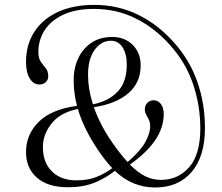

<svg xmlns="http://www.w3.org/2000/svg" viewBox="-20 -774 936 808"><path d="M633.5 15Q536.5 15 463.5 -55Q424.5 -24 377.2 -5Q330 14 265.5 14Q182 14 135.8 -26Q89.5 -66 89.5 -134Q89.5 -208 142.8 -261Q196 -314 304 -328.5Q290 -382.5 290 -436Q290 -488.5 309.8 -529.8Q329.5 -571 365.8 -594.8Q402 -618.5 452 -618.5Q505 -618.5 538.5 -585Q572 -551.5 572 -499Q572 -425.5 519.5 -381Q467 -336.5 375 -323Q401.5 -247 453.5 -172.5Q488.5 -123 517 -92Q569.5 -137 590.8 -174.8Q612 -212.5 612 -242.5Q612 -258.5 606.5 -270Q601 -281.5 595.2 -291.5Q589.5 -301.5 589.5 -314Q589.5 -330 599.8 -341Q610 -352 626.5 -352Q644.5 -352 656.8 -336.8Q669 -321.5 669 -293.5Q669 -181.5 526.5 -81.5Q559.5 -48 590.8 -32.5Q622 -17 657 -17Q729.5 -17 776.2 -70.5Q823 -124 823 -233.5Q823 -329.5 792.5 -420Q762 -510.5 695.5 -584.5Q630.5 -657 550.5 -696.8Q470.5 -736.5 375 -736.5Q298.5 -736.5 246.5 -712.2Q194.5 -688 168 -647Q141.5 -606 141.5 -555.5Q141.5 -528.5 151.8 -514Q162 -499.5 172.5 -487Q183 -474.5 183 -453Q183 -438 172.5 -428.2Q162 -418.5 145.5 -418.5Q120.5 -418.5 105 -444Q89.5 -469.5 89.5 -513Q89.5 -586.5 124.8 -640.5Q160 -694.5 224.5 -724Q289 -753.5 376.5 -753.5Q474.5 -753.5 558.5 -713.2Q642.5 -673 710.5 -597Q777 -524 809.8 -431.5Q842.5 -339 842.5 -236.5Q842.5 -115 786.2 -50Q730 15 633.5 15ZM350.5 -458.5Q350.5 -399.5 371 -335Q436.5 -348 475 -388.2Q513.5 -428.5 513.5 -502.5Q513.5 -547 495.8 -574.8Q478 -602.5 447 -602.5Q406 -602.5 378.2 -564.2Q350.5 -526 350.5 -458.5ZM160.5 -155.5Q160.5 -90 198.8 -52.5Q237 -15 301.5 -15Q350 -15 385.8 -29.2Q421.5 -43.5 452.5 -66.5Q424 -96 394 -140.5Q332.5 -231 307.5 -315.5Q233 -300 196.8 -254Q160.5 -208 160.5 -155.5Z"/></svg>

Font: Fraunces 72pt Light
Style: Regular
Weight: 300
Version: Version 1.000;[0bf87f6ff]